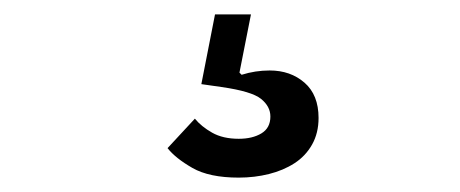

<svg xmlns="http://www.w3.org/2000/svg" viewBox="-20 -40 640 267"><path d="M312 207Q271 207 247.5 193.5Q224 180 213 166L251 125Q260 136 275 144.5Q290 153 312 153Q331 153 343.5 145.5Q356 138 356 122Q356 108 343 97.5Q330 87 288 81L260 77L279 -20H329L313 61L316 64Q335 58 355 58Q384 58 403.5 75Q423 92 423 124Q423 145 414 161Q405 177 389.5 187Q374 197 354 202Q334 207 312 207Z"/></svg>

Font: IBM Plex Sans Arabic
Style: Regular
Weight: 400
Designer: Mike Abbink, Paul van der Laan, Pieter van Rosmalen, Wael Morcos, Khajak Apelian
Foundry: Bold Monday
Version: Version 1.1